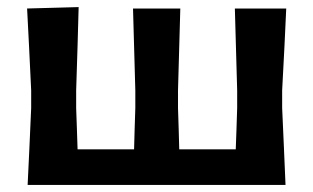

<svg xmlns="http://www.w3.org/2000/svg" viewBox="-20 -522 884 542"><path d="M58 0Q60.5 -54.5 63 -104.8Q65.5 -155 68 -217V-267Q64.5 -338.5 62 -391.2Q59.5 -444 56.5 -498L202 -502Q200.5 -447.5 199 -393.8Q197.5 -340 195 -267V-217Q196.5 -183 197.2 -154.8Q198 -126.5 199 -100.5H358.5Q359 -126.5 360 -154.8Q361 -183 362 -217V-267Q360 -338.5 358.5 -391.2Q357 -444 355.5 -498H489Q487.5 -444 486 -391.2Q484.5 -338.5 482.5 -267V-217Q483.5 -183 484.5 -154.8Q485.5 -126.5 486 -100.5H645.5Q646.5 -126.5 647.5 -154.8Q648.5 -183 649.5 -217V-267Q647.5 -338.5 646 -391.2Q644.5 -444 643 -498H788Q785.5 -444 783 -391.2Q780.5 -338.5 776.5 -267V-217Q779 -155.5 781.5 -105Q784 -54.5 786 0Z"/></svg>

Font: Commissioner Loud SemiBold
Style: Regular
Weight: 600
Designer: Kostas Bartsokas
Foundry: Kostas Bartsokas
Version: Version 1.000; ttfautohint (v1.8.3)